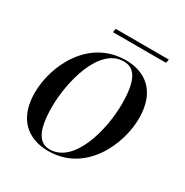

<svg xmlns="http://www.w3.org/2000/svg" viewBox="-155 -774 873 908"><g transform="rotate(30 282.0 -320.0)"><path d="M215 -630H505L509 -650H219ZM230 10C435 10 526 -197 526 -339C526 -486 441 -546 336 -546C133 -546 38 -345 38 -197C38 -58 117 10 230 10ZM232 0C177 0 142 -48 142 -179C142 -315 195 -536 330 -536C391 -536 422 -485 422 -356C422 -220 368 0 232 0Z"/></g></svg>

Font: Noto Serif Display
Style: Italic
Weight: 400
Italic angle: -12°
Designer: Monotype Design Team
Foundry: Monotype Imaging Inc.
Version: Version 2.009